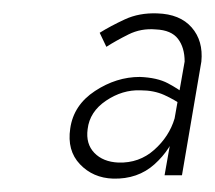

<svg xmlns="http://www.w3.org/2000/svg" viewBox="-20 -723 321 287"><path d="M111 -530Q114 -556 138.5 -572.5Q163 -589 190 -588Q210 -588 225.5 -581Q241 -574 255 -564L258 -581Q247 -590 231 -598.5Q215 -607 189 -608Q154 -608 122 -587Q90 -566 85 -531Q80 -498 99.5 -477.5Q119 -457 149 -456Q186 -455 211 -477.5Q236 -500 245 -530L241 -546Q233 -519 210.5 -499Q188 -479 157 -480Q134 -481 121 -494.5Q108 -508 111 -530ZM139 -653Q153 -662 172 -671.5Q191 -681 213 -679Q236 -678 246 -665Q256 -652 256 -631L226 -461H252L281 -631Q284 -662 266.5 -682Q249 -702 215 -703Q188 -704 166.5 -694Q145 -684 129 -674Z"/></svg>

Font: Jost Light
Style: Italic
Weight: 300
Italic angle: -5°
Version: Version 3.710